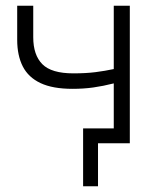

<svg xmlns="http://www.w3.org/2000/svg" viewBox="-20 -500 558 670"><path d="M270 150V-52H428V0H322V150ZM377 0V-209Q339.5 -199.5 305.8 -194.8Q272 -190 233 -190Q164 -190 121.5 -210Q79 -230 59.5 -268.2Q40 -306.5 40 -361V-480H96V-370Q96 -308 127.8 -276Q159.5 -244 236 -244Q279.5 -244 313 -248.2Q346.5 -252.5 377 -259V-480H433V0Z"/></svg>

Font: Geologica Cursive Thin
Style: Regular
Weight: 250
Designer: Sindre Bremnes, Frode Helland
Foundry: Monokrom Skriftforlag AS
Version: Version 1.010;gftools[0.9.28]